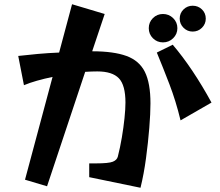

<svg xmlns="http://www.w3.org/2000/svg" viewBox="-20 -829 1040 906"><path d="M401 7V-58H433Q493 -58 512.5 -66Q532 -74 536 -90Q547 -133 555 -180.5Q563 -228 567.5 -271.5Q572 -315 572 -345Q572 -427 541 -459.5Q510 -492 439 -492Q426 -492 411.5 -491.5Q397 -491 382 -490L202 50L98 19L228 -466Q189 -458 154 -448Q119 -438 93 -427L66 -565Q108 -570 158.5 -574.5Q209 -579 259 -581L320 -809L474 -763L415 -587Q516 -587 576.5 -565Q637 -543 663.5 -490Q690 -437 690 -341Q690 -294 684.5 -225.5Q679 -157 669 -82.5Q659 -8 643 57ZM951 -741Q951 -716 933 -698Q915 -680 889 -680Q864 -680 846 -698Q828 -716 828 -741Q828 -767 846 -784.5Q864 -802 889 -802Q915 -802 933 -784.5Q951 -767 951 -741ZM817 -696Q817 -668 797 -648.5Q777 -629 749 -629Q721 -629 701.5 -648.5Q682 -668 682 -696Q682 -724 701.5 -743.5Q721 -763 749 -763Q777 -763 797 -743.5Q817 -724 817 -696ZM832 -261Q810 -352 779.5 -431.5Q749 -511 720 -581L795 -618Q842 -563 888.5 -493.5Q935 -424 978 -345Z"/></svg>

Font: RocknRoll One
Style: Regular
Weight: 400
Designer: Fontworks Inc.
Foundry: Fontworks Inc.
Version: Version 1.100